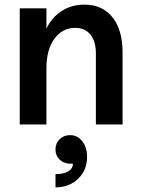

<svg xmlns="http://www.w3.org/2000/svg" viewBox="-20 -536 609 827"><path d="M304 -416Q248 -416 214 -368.5Q180 -321 180 -243V0H65V-500H180V-413Q203 -461 245.5 -488.5Q288 -516 343 -516Q421 -516 464.5 -461.5Q508 -407 508 -309V0H393V-305Q393 -358 369.5 -387Q346 -416 304 -416ZM294 169H280Q254 168 236.5 151Q219 134 219 108Q219 81 237 63.5Q255 46 282 46Q314 46 334.5 72.5Q355 99 355 140Q355 197 316.5 234Q278 271 219 271V214Q254 214 274 202Q294 190 294 169Z"/></svg>

Font: MedMera Sans Semibold
Style: Regular
Weight: 600
Designer: Kasper Nordkvist
Foundry: UNCUT.wtf
Version: Version 1.300